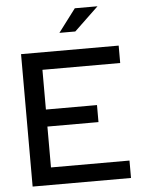

<svg xmlns="http://www.w3.org/2000/svg" viewBox="-60 -963 749 1011"><g transform="rotate(-5 314.0 -458.0)"><path d="M71 0ZM71 0V-700H587V-608H176V-398H446V-308H176V-92H591V0ZM374 -916H494L366 -794H282Z"/></g></svg>

Font: Red Hat Display Medium
Style: Regular
Weight: 500
Designer: Pentagram / MCKL
Foundry: Pentagram / MCKL
Version: Version 1.005; Red Hat Display Medium